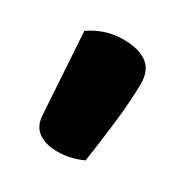

<svg xmlns="http://www.w3.org/2000/svg" viewBox="-78 -694 360 379"><g transform="rotate(30 102.0 -504.5)"><path d="M156 -389Q146 -384 131 -380Q116 -376 98 -376Q73 -376 56.5 -387Q40 -398 38 -421L26 -609Q40 -619 59 -626Q78 -633 103 -633Q137 -633 156 -619Q175 -605 175 -574Q175 -560 173.5 -536.5Q172 -513 169 -487Q166 -461 162.5 -434.5Q159 -408 156 -389Z"/></g></svg>

Font: Baloo 2
Style: Bold
Weight: 700
Designer: Sarang Kulkarni and Ek Type
Foundry: Ek Type
Version: Version 1.640;hotconv 1.0.111;makeotfexe 2.5.65597; ttfautoh